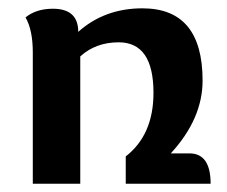

<svg xmlns="http://www.w3.org/2000/svg" viewBox="-20 -446 551 466"><path d="M491.2 0H285.2V-66.4Q352.5 -118.7 352.5 -220.7Q352.5 -343.3 268.1 -343.3Q212.4 -343.3 174.8 -309.1V0H59.6V-318.8Q59.6 -373 42 -403.8Q67.9 -424.8 108.4 -424.8Q169.9 -424.8 169.9 -368.7Q233.9 -425.8 325.7 -425.8Q471.7 -425.8 471.7 -250.5Q471.7 -157.7 394.5 -73.7H439.9Q491.2 -73.7 491.2 0Z"/></svg>

Font: ALMAS
Style: Bold
Weight: 700
Designer: ALMAS Font/ by Husham Jawad Kadhim, derived from the Bainsely font by/ Paul James MIller
Foundry: High-Logic / Made with FontCreator
Version: Version 1.411;September 19, 2021;FontCreator 14.0.0.2814 32-